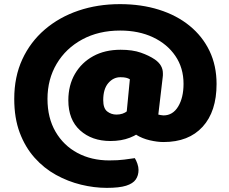

<svg xmlns="http://www.w3.org/2000/svg" viewBox="-20 -683 1109 930"><path d="M480 -198Q480 -158 499.5 -143Q519 -128 544 -128Q576 -128 597 -145.5Q618 -163 634 -191L674 -57Q650 -32 609 -16Q568 0 515 0Q425 0 368 -51.5Q311 -103 311 -197Q311 -270 343 -325Q375 -380 431.5 -411Q488 -442 564 -442Q622 -442 662 -428Q702 -414 730 -395Q769 -368 769 -328Q769 -323 769 -318Q769 -313 768 -308L738 -53L585 -51L609 -299Q601 -304 590.5 -306.5Q580 -309 563 -309Q529 -309 504.5 -280.5Q480 -252 480 -198ZM640 -30Q640 -54 653 -76.5Q666 -99 690.5 -113.5Q715 -128 747 -128Q751 -127 759 -125.5Q767 -124 772 -124Q817 -124 843 -167Q869 -210 869 -277Q869 -354 829.5 -412Q790 -470 721 -502.5Q652 -535 562 -535Q458 -535 378.5 -492Q299 -449 254.5 -374Q210 -299 210 -204Q210 -112 249 -45Q288 22 355.5 58Q423 94 509 94Q553 94 582 90Q611 86 633 83Q640 94 645.5 110Q651 126 651 140Q651 167 637.5 186.5Q624 206 591 216.5Q558 227 497 227Q436 227 372.5 211.5Q309 196 251 164Q193 132 147.5 81Q102 30 75.5 -40.5Q49 -111 49 -204Q49 -311 88 -395.5Q127 -480 197 -540Q267 -600 360 -631.5Q453 -663 561 -663Q664 -663 750 -636Q836 -609 898.5 -558Q961 -507 995 -436Q1029 -365 1029 -276Q1029 -143 961.5 -69Q894 5 772 5Q742 5 705.5 -3.5Q669 -12 640 -30Z"/></svg>

Font: Baloo Bhaijaan 2 ExtraBold
Style: Regular
Weight: 800
Designer: Sanskriti Dholi, Noopur Datye and Ek Type
Foundry: Ek Type
Version: Version 1.701